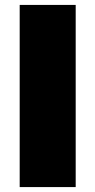

<svg xmlns="http://www.w3.org/2000/svg" viewBox="-20 -760 387 780"><path d="M60 0V-740H287.5V0Z"/></svg>

Font: Encode Sans SC SemiExpanded Black
Style: Regular
Weight: 900
Width: 6
Designer: Multiple Designers
Foundry: Impallari Type
Version: Version 3.002